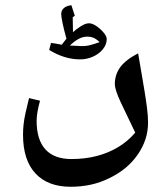

<svg xmlns="http://www.w3.org/2000/svg" viewBox="-20 -459 638 734"><path d="M250 255Q163 255 115.5 204Q68 153 68 56Q68 38 70 18Q72 -2 77.5 -27Q83 -52 91 -84L133 -74Q120 -27 120 3Q120 75 153.5 112Q187 149 253 149Q305 149 349.5 137.5Q394 126 431.5 103.5Q469 81 497 48Q464 -20 441.5 -68Q419 -116 419 -138Q419 -174 440 -202.5Q461 -231 508 -255Q511 -238 515 -214.5Q519 -191 523.5 -164.5Q528 -138 532 -114Q538 -78 542 -46.5Q546 -15 546 10Q546 75 506.5 132Q467 189 398 222Q364 239 327 247Q290 255 250 255ZM286 -232Q227 -232 168 -268L175 -295Q185 -294 195 -292Q205 -290 216 -288L234 -311Q224 -347 219 -371.5Q214 -396 214 -405Q214 -419 224 -428Q234 -437 253 -439Q256 -428 259.5 -418.5Q263 -409 266 -399L258 -393L259 -336Q272 -348 289.5 -359Q307 -370 320 -370Q333 -370 349 -359Q365 -348 376.5 -334Q388 -320 388 -310Q388 -289 373.5 -271Q359 -253 335.5 -242.5Q312 -232 286 -232ZM288 -283Q307 -282 324.5 -286.5Q342 -291 361 -298Q347 -311 336.5 -315Q326 -319 315 -319Q297 -319 281 -310.5Q265 -302 247 -285Z"/></svg>

Font: Noto Naskh Arabic SemiBold
Style: Regular
Weight: 600
Designer: Monotype Design Team, David Williams, Mohamad Dakak and Nizar Qandah
Foundry: Monotype Imaging Inc.
Version: Version 2.016